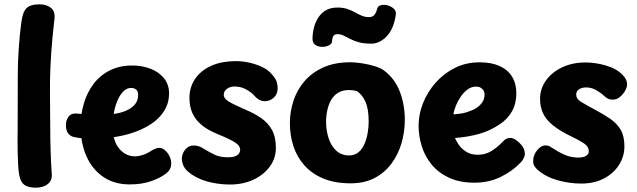

<svg xmlns="http://www.w3.org/2000/svg" viewBox="-20 -841 2947 888"><path d="M61.7 -247Q61.7 -370 62.2 -493Q62.7 -616 78.7 -738Q84.7 -784.8 102.2 -802.9Q119.7 -821 164 -821Q195 -821 215.7 -804.6Q236.3 -788.1 231.8 -753Q221.6 -665.4 216.9 -596.7Q212.2 -527.9 211.4 -470.6Q210.7 -413.2 211.5 -361.6Q212.3 -310 212.3 -257Q212.3 -196.3 214.2 -138.6Q216 -80.9 219.4 -37Q221.2 -13.1 210.3 0.8Q199.4 14.7 181.9 20.8Q164.4 27 145.4 27Q111.4 27 93.8 14.8Q76.1 2.7 69.8 -27.4Q65.6 -45.8 63.8 -78.8Q62.1 -111.8 61.5 -146.9Q60.9 -182.1 61.3 -210.1Q61.7 -238 61.7 -247Z M604.4 -118Q621.2 -118 639.5 -123.9Q657.8 -129.9 669.4 -137.3Q686.4 -148.3 697.1 -152.8Q707.7 -157.3 716.1 -157.3Q730.1 -157.3 743 -146.2Q755.9 -135.1 763.9 -118.5Q771.9 -101.9 771.9 -86.1Q771.9 -70.9 766.4 -59.9Q760.9 -49 749.9 -40Q723.9 -19 680.3 -3.6Q636.8 11.9 579.9 11.9Q508.8 11.9 457.8 -22.8Q406.8 -57.6 379.8 -118.3Q352.9 -179 352.9 -257Q352.9 -313.1 368.2 -363.8Q383.4 -414.4 413.4 -453.7Q443.3 -493 488.2 -515.5Q533 -538 591.1 -538Q637.9 -538 676.5 -523Q715.1 -508 738.5 -479.1Q761.9 -450.1 761.9 -409.2Q761.9 -359.6 734.3 -320.7Q706.8 -281.9 658.3 -255Q609.8 -228.1 547.7 -214.2Q485.7 -200.3 416.1 -200.3Q379.2 -200.3 358.5 -201.8Q337.8 -203.3 320.1 -207.8Q304 -211.8 294.4 -225.2Q284.9 -238.7 284.9 -261.4Q284.9 -286 297.9 -302.5Q310.9 -319 339.1 -315.6Q347.9 -314.3 374.5 -312.2Q401.1 -310.1 449.7 -310.1Q500 -310.1 538.2 -320.4Q576.4 -330.7 597.7 -351.3Q618.9 -371.9 618.9 -402.2Q618.9 -418.8 609.8 -426.6Q600.8 -434.4 586 -434.4Q567.1 -434.4 551.6 -419.4Q536.1 -404.4 524.6 -378.9Q513.1 -353.4 507.1 -321.4Q501 -289.3 501 -255Q501 -190.3 530.9 -154.2Q560.8 -118 604.4 -118Z M1233.7 -501.1Q1250.6 -484.1 1257.3 -468.6Q1264.1 -453 1264.1 -433.1Q1264.1 -405.2 1246 -389.1Q1227.9 -373 1204.9 -373Q1191.2 -373 1179.2 -379.4Q1167.2 -385.8 1157.4 -397.1Q1144.9 -412.4 1119.8 -426.7Q1094.8 -441 1064.9 -441Q1043.2 -441 1029.1 -429.7Q1014.9 -418.4 1014.9 -402.9Q1014.9 -384.9 1038.9 -370.7Q1063 -356.4 1114.7 -334.1Q1155.9 -316.9 1187.9 -294.8Q1219.9 -272.8 1237.9 -240.1Q1255.9 -207.3 1255.9 -156.4Q1255.9 -108.9 1227.8 -70.6Q1199.8 -32.2 1151.9 -9.9Q1104.1 12.4 1043.4 12.4Q988.9 12.4 937.6 -1.8Q886.3 -16.1 849 -47.9Q833.9 -61 827.4 -77.1Q820.9 -93.2 820.9 -108.2Q822.4 -132.2 837.4 -150.2Q852.3 -168.1 875.8 -168.1Q889.9 -168.1 901.6 -163.8Q913.3 -159.4 926.1 -150.8Q944.8 -139.3 970.6 -126.4Q996.3 -113.6 1033.1 -113.6Q1056.6 -113.6 1068.8 -118.9Q1081.1 -124.3 1085.9 -132.1Q1090.8 -139.8 1090.8 -147.3Q1090.8 -158.8 1083.1 -168.6Q1075.4 -178.4 1052.3 -191Q1029.1 -203.6 982.3 -222.6Q939.4 -240.3 911.6 -263.7Q883.8 -287 870 -317.6Q856.2 -348.1 856.2 -388.1Q856.2 -436.6 881.5 -474.9Q906.8 -513.3 955 -535.8Q1003.2 -558.2 1072.6 -558.2Q1104.4 -558.2 1136.9 -550.4Q1169.3 -542.7 1195.3 -529.7Q1221.2 -516.7 1233.7 -501.1Z M1599.9 -553Q1623.7 -553 1655.6 -548.1Q1687.6 -543.2 1716.5 -533.9Q1745.4 -524.7 1760.2 -511.7Q1807.8 -474.7 1830.1 -414.9Q1852.3 -355.1 1852.3 -287Q1852.3 -232 1837.2 -179.7Q1822 -127.4 1791.1 -85.2Q1760.2 -42.9 1713.1 -18Q1665.9 6.9 1601.9 6.9Q1529.1 6.9 1475.9 -15.1Q1422.7 -37.1 1388.1 -75.9Q1353.6 -114.7 1337.1 -164.9Q1320.7 -215.2 1320.7 -271Q1320.7 -324.6 1337.3 -375.1Q1354 -425.7 1388.4 -465.6Q1422.8 -505.4 1475.4 -529.2Q1528.1 -553 1599.9 -553ZM1488.1 -276.4Q1488.1 -238.9 1499.3 -203.3Q1510.4 -167.8 1534.4 -144.9Q1558.3 -122.1 1595 -122.1Q1620 -122.1 1637.6 -136.5Q1655.1 -150.9 1665.4 -174.6Q1675.8 -198.2 1680.4 -225.8Q1685.1 -253.4 1685.1 -278.9Q1685.1 -336 1670.7 -369.2Q1656.2 -402.3 1631.8 -419.1Q1621.1 -422.3 1612.5 -423.4Q1603.9 -424.6 1594 -424.6Q1564.7 -424.6 1543.9 -412Q1523.1 -399.4 1511.2 -378.2Q1499.3 -357 1493.7 -330.8Q1488.1 -304.7 1488.1 -276.4Z M1697 -639.1Q1662.4 -639.1 1639.2 -645.7Q1615.9 -652.3 1599.5 -661.1Q1583.1 -669.8 1569.1 -676.4Q1555.1 -683 1539.1 -683Q1517.3 -683 1515.7 -650.1Q1515.1 -638.1 1501 -631.1Q1486.9 -624.1 1469.3 -624.3Q1451.7 -624.4 1438.2 -633.7Q1424.8 -642.9 1425.3 -663.6Q1427.2 -726.6 1456.8 -766.3Q1486.4 -806.1 1540.3 -806.1Q1567.3 -806.1 1586.8 -799.4Q1606.3 -792.7 1621.8 -783.9Q1637.3 -775.2 1652.8 -768.5Q1668.3 -761.8 1687.3 -761.8Q1702.3 -761.8 1710.8 -771.2Q1719.3 -780.7 1724 -798.9Q1727 -813.2 1741.4 -816.9Q1755.8 -820.6 1772.6 -816.2Q1789.3 -811.8 1801.1 -800.9Q1812.8 -790.1 1810.8 -774.2Q1801.4 -707.6 1768.7 -673.3Q1736 -639.1 1697 -639.1Z M2175.2 3.9Q2106.2 3.9 2057 -18.9Q2007.8 -41.7 1976.6 -79.6Q1945.4 -117.4 1930.7 -164.7Q1916 -212 1916 -260Q1916 -312.6 1936.5 -364.1Q1957 -415.7 1994.7 -458.4Q2032.3 -501.2 2083.8 -527Q2135.3 -552.8 2198.1 -552.8Q2253.6 -552.8 2291.5 -535.3Q2329.4 -517.8 2348.7 -485.8Q2368 -453.9 2368 -410Q2368 -362.6 2348.2 -326.6Q2328.3 -290.7 2291.1 -266.1Q2246.3 -235.8 2195.2 -221.5Q2144 -207.2 2084.3 -202.9Q2093.1 -182.4 2106.8 -164.9Q2120.6 -147.4 2141.3 -136.3Q2162 -125.2 2190.1 -125.2Q2224.8 -125.2 2252.7 -142.4Q2280.6 -159.7 2302.4 -183Q2313.9 -195.7 2322.9 -199.4Q2332 -203.2 2339 -203.2Q2352.6 -203.2 2366.8 -193.3Q2381.1 -183.4 2392.6 -169.2Q2404 -154.9 2406.3 -139.8Q2409.7 -125.6 2403.2 -111.8Q2396.7 -98.1 2389.7 -91.1Q2352.7 -51.1 2297.3 -23.6Q2242 3.9 2175.2 3.9ZM2077.2 -312.1Q2104 -314.1 2121.3 -317.4Q2138.6 -320.8 2163.1 -331.1Q2186.8 -340.2 2204 -359.3Q2221.2 -378.3 2221.2 -404Q2221.2 -414.1 2216.7 -422.1Q2212.1 -430.1 2203.1 -435.3Q2194.1 -440.4 2180.3 -440.4Q2160.8 -440.4 2143.1 -427.6Q2125.3 -414.7 2111.7 -395Q2098 -375.3 2088.9 -353.3Q2079.9 -331.2 2077.2 -312.1Z M2861.3 -492.8Q2869.1 -484.8 2874.6 -474.1Q2880.1 -463.3 2880.1 -450.1Q2880.1 -436.6 2870.5 -420.1Q2860.9 -403.6 2846.2 -391.8Q2831.6 -380.1 2815.1 -380.1Q2800.4 -380.1 2791.3 -385.1Q2782.1 -390.1 2774.3 -397.1Q2759.7 -411.3 2737.7 -424Q2715.8 -436.7 2690.1 -436.7Q2672.7 -436.7 2658.8 -428.4Q2644.9 -420.2 2644.9 -403.6Q2644.9 -384.2 2665.4 -371.3Q2685.9 -358.4 2732.7 -333.1Q2772.3 -312.2 2802.9 -291.1Q2833.4 -269.9 2850.7 -240.7Q2867.9 -211.4 2867.9 -164.4Q2867.9 -118.2 2843.3 -79Q2818.8 -39.8 2773.9 -15.9Q2729.1 8 2668.4 8Q2613.4 8 2559.4 -7.2Q2505.4 -22.3 2467.4 -54.6Q2458.9 -62.1 2452.4 -71.6Q2445.9 -81 2445.9 -96.6Q2445.9 -123.1 2463.9 -145.8Q2482 -168.4 2502.9 -168.4Q2511 -168.4 2516.9 -166.4Q2522.8 -164.4 2529.8 -159.4Q2561.8 -138.3 2591.1 -125.3Q2620.4 -112.3 2654.4 -112.3Q2677.7 -112.3 2690.5 -120.1Q2703.3 -127.9 2703.3 -141.3Q2703.3 -162.6 2682.1 -177Q2660.8 -191.4 2626.1 -208.1Q2569.2 -235.3 2537 -261.7Q2504.8 -288 2491.3 -317.7Q2477.8 -347.3 2477.8 -382.9Q2477.8 -431.1 2505.4 -469.3Q2533 -507.6 2580.4 -529.8Q2627.8 -552.1 2687.8 -552.1Q2734.8 -552.1 2784 -537.5Q2833.2 -522.9 2861.3 -492.8Z"/></svg>

Font: Playpen Sans Thai
Style: Regular
Weight: 400
Designer: Sirin Gunkloy, Laura Meseguer, Veronika Burian, José Scaglione
Foundry: TypeTogether
Version: Version 2.000